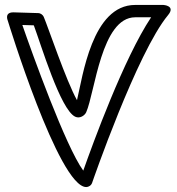

<svg xmlns="http://www.w3.org/2000/svg" viewBox="-20 -732 715 777"><path d="M70.4 -630.9 116.8 -629.5C145.3 -554.1 224.4 -287.8 284.3 -259.7C303.1 -250.8 322.9 -264.4 328.9 -277.9C364.2 -357.7 390 -662 527 -662H591.6C480.8 -495.5 355 -149 317 -41.5C245.6 -139.1 110.3 -516 70.4 -630.9ZM35.8 -682C-3.8 -683.2 11.3 -649 11.3 -649C11.3 -649 217.4 25 329 25C338.3 25 349.1 18.6 352.7 8.1C352.7 8.1 534.3 -519.3 660.2 -671C692 -709.3 641 -712 641 -712H527C352 -712 314.4 -420 291.6 -326.6C247.8 -404.9 174.7 -622.3 157 -663.8C153.8 -671.3 144.9 -678.7 134.8 -679Z"/></svg>

Font: Rocketfuel
Style: Regular
Weight: 400
Designer: Mew Too
Foundry: Cannot Into Space Fonts.
Version: Version 0.27